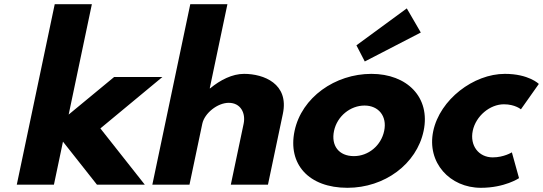

<svg xmlns="http://www.w3.org/2000/svg" viewBox="-20 -880 2588 915"><path d="M753.9 -513H523.9L307.2 -334L417.8 -860H240.8L60 0H237L280.1 -205L442 0H670L458.4 -268Z M706 0H883L944 -290C954.7 -341 1017 -390 1070 -390C1127 -390 1151.7 -341 1141 -290L1080 0H1257L1328.1 -338C1358.1 -481 1237 -528 1143 -528C1087 -528 1029.9 -499 981.5 -459H979.5L1063.8 -860H886.8Z M1678.6 -664 1718.4 -587 1985.4 -725 1918.6 -840ZM1383.8 -256C1417.5 -416 1577 -528 1750 -528C1920 -528 2032.5 -416 1998.8 -256C1965.6 -98 1812.8 15 1635.8 15C1450.8 15 1350.6 -98 1383.8 -256ZM1571.8 -256C1557.1 -186 1594.6 -136 1666.6 -136C1735.6 -136 1796.1 -186 1810.8 -256C1825.8 -327 1783.3 -377 1717.3 -377C1650.3 -377 1586.8 -327 1571.8 -256Z M2381.5 -383C2434.5 -383 2462.5 -359 2462.5 -359L2547.9 -480C2547.9 -480 2500 -528 2386 -528C2237 -528 2076.4 -406 2044.6 -255C2013.1 -105 2123.8 15 2271.8 15C2385.8 15 2453.5 -31 2453.5 -31L2419.4 -154C2419.4 -154 2381.3 -130 2328.3 -130C2261.3 -130 2218.1 -186 2233 -257C2247.8 -327 2314.5 -383 2381.5 -383Z"/></svg>

Font: Hussar
Style: BdOblTwo
Weight: 700
Foundry: Cannot Into Space Fonts
Version: Version 2.00